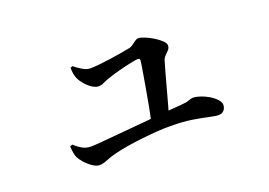

<svg xmlns="http://www.w3.org/2000/svg" viewBox="-73 -666 1146 818"><g transform="rotate(-20 500.0 -257.0)"><path d="M526 -116Q534 -148 542 -190Q550 -232 557 -273.5Q564 -315 569.5 -346.5Q575 -378 576 -391Q577 -400 566 -400Q558 -400 540 -396.5Q522 -393 500 -387.5Q478 -382 457 -376Q436 -370 423 -365Q407 -360 395.5 -354Q384 -348 371 -348Q358 -348 342.5 -358Q327 -368 314 -383Q301 -398 294 -413Q289 -424 287 -437Q285 -450 285 -463L295 -467Q312 -453 330 -442.5Q348 -432 364 -432Q380 -432 405 -434.5Q430 -437 458 -441Q486 -445 511 -449.5Q536 -454 552 -457Q559 -459 567.5 -465.5Q576 -472 584 -477.5Q592 -483 599 -483Q608 -483 626 -476Q644 -469 663 -457.5Q682 -446 695 -433.5Q708 -421 708 -411Q708 -400 700.5 -391.5Q693 -383 685 -375.5Q677 -368 673 -357Q668 -341 660 -312.5Q652 -284 642.5 -248.5Q633 -213 623.5 -179Q614 -145 606 -117ZM260 -31Q246 -31 228.5 -43Q211 -55 197.5 -70.5Q184 -86 178 -98Q171 -115 169 -149L180 -153Q196 -138 213.5 -128Q231 -118 253 -118Q267 -118 303 -121Q339 -124 387 -128.5Q435 -133 487.5 -137.5Q540 -142 587 -146.5Q634 -151 667 -153Q698 -155 710 -160Q722 -165 731 -165Q745 -165 764.5 -158.5Q784 -152 802 -141Q820 -130 831.5 -117Q843 -104 843 -93Q843 -78 834 -68Q825 -58 809 -58Q795 -58 766.5 -64.5Q738 -71 697.5 -77.5Q657 -84 606 -84Q577 -85 542 -82.5Q507 -80 470.5 -76Q434 -72 401 -66.5Q368 -61 344 -55Q316 -48 296 -39.5Q276 -31 260 -31Z"/></g></svg>

Font: Noto Serif KR SemiBold
Style: Regular
Weight: 600
Designer: Ryoko NISHIZUKA 西塚涼子 (kana & ideographs); Frank Grießhammer (Latin, Greek & Cyrillic); Wenlong ZHANG 张文龙 (bopomofo); San
Foundry: Adobe
Version: Version 2.003-H1;hotconv 1.1.1;makeotfexe 2.6.0